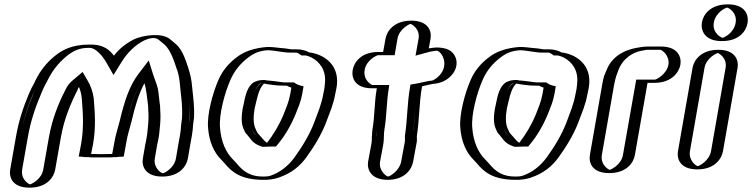

<svg xmlns="http://www.w3.org/2000/svg" viewBox="-20 -762 3459 883"><path d="M214 17 240 -131C255 -214 284 -283 315 -345C323 -364 333 -376 347 -388C362 -361 371 -340 376 -308C381 -246 387 -177 373 -100L362 -42C362 -39 390 -38 445 -38C501 -38 529 -39 529 -42L540 -102C547 -143 551 -152 565 -207C584 -291 609 -362 650 -417C657 -394 666 -376 671 -352C674 -335 677 -290 680 -275L682 -251C684 -228 683 -201 680 -175L677 -145C675 -127 671 -113 668 -97L657 -33C649 12 681 50 726 50C771 50 816 12 824 -33L835 -97C840 -124 847 -160 848 -189L851 -219C855 -274 849 -311 844 -360C841 -398 836 -427 824 -456C813 -491 800 -528 779 -553C770 -564 754 -575 742 -586C713 -611 656 -604 617 -585C569 -561 533 -526 504 -478C482 -516 452 -559 392 -557C330 -557 288 -539 251 -507C214 -476 186 -441 163 -393L156 -378C150 -368 143 -354 135 -335C109 -274 87 -208 73 -131L47 17C39 63 70 101 116 101C162 101 206 63 214 17ZM683 -97 672 -33C666 3 692 35 729 35C766 35 803 4 809 -33L820 -97C824 -122 832 -159 833 -188L836 -218C839 -270 834 -306 829 -356C826 -395 820 -420 810 -449C799 -484 785 -519 766 -542C759 -551 744 -563 731 -574C708 -594 657 -589 622 -572C578 -550 545 -517 517 -472L502 -448L491 -469C470 -507 443 -544 390 -542C330 -542 295 -525 260 -496C225 -466 200 -434 177 -388L169 -373C164 -364 157 -350 149 -331C123 -271 101 -206 88 -131L62 17C55 55 81 86 118 86C155 86 192 55 199 17L225 -131C240 -216 269 -286 301 -349C310 -370 323 -386 339 -399L353 -411L361 -397C376 -370 388 -346 391 -312C396 -250 402 -179 388 -100L380 -54C392 -53 414 -53 447 -53C480 -53 503 -53 517 -54L525 -102C532 -144 537 -154 551 -208C571 -292 594 -365 638 -424L656 -449L664 -424C671 -402 680 -383 686 -357C690 -338 694 -293 696 -279L697 -255C699 -231 698 -202 695 -176L692 -146C690 -128 686 -113 683 -97ZM692 -146 695 -176C698 -202 699 -231 697 -255L696 -279C694 -293 690 -338 686 -357C680 -383 671 -402 664 -424L656 -449L638 -424C594 -365 571 -292 551 -208C537 -154 532 -144 525 -102L517 -54C503 -53 480 -53 447 -53C414 -53 392 -53 380 -54L388 -100C402 -179 396 -250 391 -312C388 -346 376 -370 361 -397L353 -411L339 -399C323 -386 310 -370 301 -349C269 -286 240 -216 225 -131L199 17C192 55 155 86 118 86C81 86 55 55 62 17L88 -131C101 -206 123 -271 149 -331C157 -350 164 -364 169 -373L177 -388C200 -434 225 -466 260 -496C295 -525 330 -542 390 -542C443 -544 470 -507 491 -469L502 -448L517 -472C545 -517 578 -550 622 -572C657 -589 708 -594 731 -574C744 -563 759 -551 766 -542C785 -519 799 -484 810 -449C820 -420 826 -395 829 -356C834 -306 839 -270 836 -218L833 -188C832 -159 824 -122 820 -97L809 -33C803 4 766 35 729 35C692 35 666 3 672 -33L683 -97C686 -113 690 -128 692 -146ZM835 -97 824 -33C816 12 771 50 726 50C681 50 649 12 657 -33L668 -97C671 -112 675 -127 677 -145L680 -175C683 -201 684 -228 682 -251L680 -275C677 -290 674 -336 671 -352C666 -375 656 -398 650 -417C609 -362 585 -291 565 -207C551 -152 547 -143 540 -102L529 -41L515 -39C501 -38 478 -38 445 -38C412 -38 388 -38 376 -39L362 -40L373 -100C387 -177 381 -246 376 -308C373 -339 360 -365 347 -388C333 -376 323 -363 315 -345C283 -283 255 -214 240 -131L214 17C206 63 162 101 116 101C70 101 39 63 47 17L73 -131C90 -224 118 -309 156 -378L163 -393C186 -441 214 -476 251 -507C288 -539 330 -557 392 -557C452 -559 482 -516 504 -478C533 -526 569 -561 617 -585C656 -604 713 -611 742 -586C754 -575 770 -564 779 -553C800 -528 813 -491 824 -456C834 -426 841 -400 844 -360C849 -311 855 -273 852 -219L848 -189C846 -160 840 -123 835 -97ZM179 17C171 65 121 86 118 86C115 86 74 65 82 17L108 -131C121 -207 144 -272 170 -333C178 -352 184 -366 190 -376L198 -391C221 -438 248 -471 283 -501C319 -531 348 -542 390 -542H391C413 -543 445 -517 470 -473L502 -417L538 -475C566 -521 602 -555 643 -576C665 -586 693 -594 711 -578C724 -567 739 -556 746 -547C765 -524 779 -488 790 -453C802 -424 806 -396 809 -358C814 -309 820 -272 817 -218L813 -188C812 -159 805 -123 800 -97L789 -33C782 9 738 34 729 35C720 34 685 9 692 -33L703 -97C706 -112 710 -127 712 -145L715 -175C718 -201 719 -230 717 -253L716 -277C713 -291 710 -336 706 -354C700 -379 691 -398 684 -420L664 -484L616 -421C573 -364 551 -291 531 -207C517 -153 512 -144 505 -102L496 -54C484 -54 468 -53 447 -53C427 -53 409 -54 399 -54L408 -100C422 -178 416 -248 411 -310C406 -343 398 -366 382 -393L360 -431L316 -394C300 -381 289 -367 280 -347C248 -285 220 -215 205 -131ZM648 -97 637 -33C631 1 647 50 726 50C805 50 838 2 844 -33L855 -97C860 -123 867 -160 868 -188L872 -218C875 -271 869 -309 864 -358C861 -397 855 -422 845 -452C834 -487 821 -523 800 -548C791 -559 775 -570 763 -581C726 -613 639 -601 596 -581C557 -561 528 -537 504 -506C486 -529 459 -559 391 -557C310 -557 265 -532 229 -502C192 -471 165 -437 142 -390L135 -375C129 -365 122 -352 114 -333C88 -272 66 -207 53 -131L27 17C21 53 36 101 116 101C196 101 228 53 234 17L260 -131C275 -215 304 -284 336 -347C338 -353 340 -358 343 -362C350 -346 354 -330 356 -310C361 -248 367 -178 353 -100L342 -42L372 -40C388 -39 411 -38 445 -38C479 -38 501 -39 519 -40L549 -42L560 -102C567 -144 572 -154 586 -208C601 -273 618 -330 644 -379C653 -356 657 -303 661 -277L662 -253C664 -230 663 -202 660 -176L657 -146C655 -128 651 -112 648 -97Z M1340 -356 1335 -330C1329 -293 1317 -268 1305 -237C1285 -187 1256 -140 1225 -103H1224C1223 -102 1223 -102 1222 -102H1202C1178 -111 1166 -133 1149 -149C1142 -155 1139 -164 1135 -174C1125 -195 1125 -228 1131 -263C1142 -301 1148 -360 1177 -377C1177 -378 1178 -378 1179 -378C1182 -379 1184 -379 1187 -379H1188C1194 -378 1202 -377 1212 -376C1236 -374 1262 -368 1286 -368H1312C1321 -363 1329 -359 1340 -356ZM1210 -546C1160 -542 1125 -530 1091 -504C1055 -477 1025 -441 1005 -395C980 -337 951 -236 957 -171C962 -108 984 -56 1021 -20L1034 -6C1068 35 1107 65 1188 65C1209 66 1228 63 1244 58C1296 41 1336 8 1368 -36C1402 -84 1440 -142 1462 -203C1476 -241 1493 -280 1501 -326L1506 -350C1523 -427 1490 -481 1440 -507C1426 -514 1409 -522 1388 -522C1376 -531 1361 -535 1345 -535H1315C1314 -535 1313 -535 1310 -536C1294 -539 1274 -541 1257 -542C1242 -544 1232 -546 1210 -546ZM1117 -264C1111 -227 1109 -192 1121 -166C1125 -156 1129 -146 1138 -137C1153 -121 1167 -98 1197 -87H1199L1223 -88H1231C1266 -129 1297 -179 1319 -234C1331 -265 1343 -291 1350 -330L1357 -368L1346 -371C1335 -374 1327 -377 1318 -383H1289C1267 -383 1242 -389 1216 -391C1206 -392 1198 -393 1192 -394H1189C1180 -394 1174 -390 1168 -387C1129 -359 1126 -297 1117 -264ZM1381 -507C1370 -515 1358 -520 1343 -520H1313C1295 -520 1274 -526 1253 -527C1236 -529 1230 -531 1208 -531C1161 -528 1130 -516 1099 -493C1065 -468 1038 -434 1019 -391C994 -335 966 -236 972 -175C976 -114 997 -65 1032 -31L1046 -17C1079 23 1112 50 1190 50C1210 51 1227 49 1241 44C1289 28 1326 -2 1356 -43C1389 -90 1426 -147 1448 -206C1463 -245 1478 -282 1486 -326L1491 -350C1507 -421 1479 -468 1432 -493C1418 -500 1402 -507 1385 -507ZM1168 -387C1173 -390 1180 -394 1189 -394H1192C1198 -393 1206 -392 1216 -391C1242 -389 1267 -383 1289 -383H1318C1327 -377 1335 -374 1346 -371L1357 -368L1350 -330C1343 -291 1331 -265 1319 -234C1297 -179 1266 -129 1231 -88H1223L1199 -87H1197C1167 -98 1153 -121 1138 -137C1129 -146 1125 -156 1121 -166C1109 -192 1111 -227 1117 -264C1126 -297 1129 -359 1168 -387ZM1381 -507H1385C1402 -507 1418 -500 1432 -493C1479 -468 1507 -421 1491 -350L1486 -326C1478 -282 1463 -245 1448 -206C1426 -147 1389 -90 1356 -43C1326 -2 1289 28 1241 44C1227 49 1210 51 1190 50C1112 50 1079 23 1046 -17L1032 -31C997 -65 976 -114 972 -175C966 -236 994 -335 1019 -391C1038 -434 1065 -468 1099 -493C1130 -516 1161 -528 1208 -531C1230 -531 1236 -529 1253 -527C1274 -526 1295 -520 1313 -520H1343C1358 -520 1370 -515 1381 -507ZM1131 -263C1125 -227 1125 -196 1135 -174C1140 -163 1142 -156 1150 -149C1167 -131 1177 -112 1202 -102H1225C1256 -140 1285 -187 1305 -237C1317 -269 1329 -293 1335 -330L1340 -356C1329 -359 1321 -363 1312 -368H1286C1262 -368 1236 -374 1212 -376C1201 -377 1195 -377 1187 -379C1185 -379 1183 -378 1181 -378C1147 -360 1142 -304 1131 -263ZM1388 -522C1409 -522 1426 -514 1440 -507C1490 -481 1523 -427 1506 -350L1501 -326C1493 -280 1476 -241 1462 -203C1440 -142 1402 -84 1368 -36C1336 8 1296 41 1244 58C1228 63 1209 66 1188 65C1107 65 1068 35 1034 -6L1021 -20C984 -56 962 -108 957 -171C951 -236 980 -337 1005 -395C1025 -441 1055 -477 1091 -504C1125 -530 1161 -542 1210 -546H1211C1234 -546 1240 -544 1257 -542C1274 -541 1294 -538 1309 -536C1309 -536 1312 -535 1315 -535H1345C1362 -535 1376 -529 1388 -522ZM1146 -383C1108 -356 1106 -299 1096 -263C1090 -227 1089 -194 1100 -170C1104 -160 1107 -151 1117 -142C1131 -127 1140 -103 1178 -90L1187 -87H1199L1226 -88H1249L1258 -99C1290 -137 1318 -185 1339 -236C1351 -267 1363 -292 1370 -330L1376 -365L1360 -369C1354 -371 1349 -372 1341 -377L1332 -383H1289C1278 -383 1254 -388 1221 -391C1208 -392 1206 -392 1198 -394H1189C1170 -394 1159 -389 1146 -383ZM1313 -520H1343C1343 -520 1348 -520 1358 -513L1367 -507H1385C1386 -507 1400 -504 1413 -497C1449 -479 1482 -439 1474 -376C1473 -368 1473 -359 1471 -350L1466 -326C1458 -281 1441 -242 1427 -204C1405 -144 1369 -86 1335 -39C1304 4 1265 32 1224 46C1215 49 1205 50 1191 50H1190C1134 50 1101 30 1067 -12L1053 -27C1018 -61 997 -111 992 -173C986 -236 1014 -336 1039 -393C1058 -438 1088 -472 1121 -497C1151 -520 1175 -528 1210 -531C1240 -531 1283 -520 1313 -520ZM1286 -368H1299C1306 -364 1313 -361 1320 -359L1315 -330C1308 -292 1296 -266 1284 -235C1264 -187 1237 -142 1208 -105C1193 -115 1184 -130 1170 -144C1163 -151 1160 -159 1155 -170C1144 -193 1145 -227 1151 -263C1160 -296 1167 -353 1194 -377C1222 -374 1243 -368 1286 -368ZM1402 -521C1391 -527 1373 -535 1345 -535H1321C1304 -538 1281 -541 1263 -542C1252 -543 1237 -546 1211 -546H1208C1147 -541 1103 -525 1069 -499C1033 -472 1003 -438 984 -393C959 -336 931 -236 937 -173C942 -111 963 -61 1000 -25L1013 -11C1045 28 1086 64 1187 65C1215 66 1240 62 1261 55C1320 35 1359 3 1390 -40C1424 -87 1460 -145 1482 -205C1496 -243 1513 -281 1521 -326L1526 -350C1542 -424 1513 -476 1459 -504C1446 -510 1429 -518 1402 -521Z M1713 -167C1712 -159 1711 -150 1711 -141C1709 -127 1710 -113 1708 -100L1693 -19C1685 26 1718 65 1763 65C1808 65 1852 26 1860 -19L1877 -111C1878 -119 1877 -128 1877 -137C1879 -149 1881 -159 1881 -168C1884 -184 1884 -202 1886 -220C1891 -268 1892 -312 1901 -363C1905 -364 1908 -364 1911 -364C1927 -368 1944 -373 1961 -376L1973 -377C1996 -380 2016 -391 2033 -410C2089 -470 2052 -553 1979 -543L1966 -541C1954 -540 1943 -537 1931 -534L1940 -584C1948 -629 1916 -667 1871 -667C1826 -667 1781 -629 1773 -584L1762 -523H1720C1674 -523 1630 -485 1622 -440C1614 -395 1645 -356 1691 -356H1733C1721 -290 1724 -229 1713 -167ZM1871 -219C1876 -266 1877 -311 1886 -363L1888 -376L1901 -378C1921 -381 1939 -387 1962 -391L1974 -392C1992 -395 2008 -403 2023 -419C2068 -468 2038 -537 1978 -528L1966 -526C1955 -525 1944 -523 1933 -520L1913 -514L1925 -584C1931 -621 1905 -652 1868 -652C1831 -652 1794 -621 1788 -584L1775 -508H1718C1680 -508 1644 -477 1637 -440C1630 -403 1656 -371 1693 -371H1750L1748 -356C1736 -290 1739 -232 1728 -167C1727 -160 1726 -151 1726 -142C1724 -130 1726 -117 1723 -100L1708 -19C1702 17 1729 50 1765 50C1801 50 1839 18 1845 -19L1862 -110C1863 -116 1862 -127 1862 -135C1868 -167 1868 -185 1871 -219ZM1862 -135C1862 -127 1863 -116 1862 -110L1845 -19C1839 18 1801 50 1765 50C1729 50 1702 17 1708 -19L1723 -100C1728 -126 1724 -144 1728 -167C1739 -231 1737 -292 1748 -356L1750 -371H1693C1656 -371 1630 -403 1637 -440C1644 -477 1680 -508 1718 -508H1775L1788 -584C1794 -621 1831 -652 1868 -652C1905 -652 1931 -621 1925 -584L1913 -514L1933 -520C1944 -523 1955 -525 1966 -526L1978 -528C2038 -537 2068 -468 2023 -419C2008 -403 1992 -395 1974 -392L1962 -391C1939 -387 1921 -381 1901 -378L1888 -376L1886 -363C1877 -311 1876 -266 1871 -219C1868 -185 1868 -167 1862 -135ZM1877 -111 1860 -19C1852 26 1808 65 1763 65C1718 65 1685 26 1693 -19L1708 -100C1711 -120 1709 -144 1713 -167C1724 -230 1721 -288 1733 -356H1691C1645 -356 1614 -395 1622 -440C1630 -485 1674 -523 1720 -523H1762L1773 -584C1781 -629 1826 -667 1871 -667C1916 -667 1948 -629 1940 -584L1931 -534C1943 -537 1953 -539 1966 -541L1979 -543C2052 -553 2089 -471 2033 -410C2015 -391 1996 -380 1974 -377L1961 -376C1941 -373 1921 -366 1901 -363C1887 -285 1890 -213 1877 -137C1877 -129 1878 -118 1877 -111ZM1842 -136C1842 -127 1843 -118 1842 -111L1825 -19C1818 21 1776 48 1765 50C1754 48 1721 21 1728 -19L1743 -100C1747 -123 1744 -145 1748 -167C1759 -230 1757 -291 1768 -356L1770 -371H1693C1688 -371 1649 -394 1657 -440C1665 -487 1714 -508 1718 -508H1795L1808 -584C1816 -630 1864 -652 1868 -652C1872 -652 1913 -630 1905 -584L1891 -506L1949 -522C1959 -525 1967 -526 1975 -527L1988 -529C2009 -528 2049 -467 2001 -415C1986 -399 1971 -392 1966 -391L1954 -390C1926 -385 1911 -380 1891 -377L1868 -373L1866 -363C1852 -284 1854 -212 1842 -136ZM1921 -365C1937 -369 1958 -374 1970 -376L1981 -377C2017 -383 2038 -396 2055 -414C2084 -445 2086 -482 2070 -508C2061 -523 2045 -539 2004 -543C1993 -544 1982 -544 1969 -542L1957 -540H1952L1960 -584C1966 -619 1950 -667 1871 -667C1792 -667 1759 -619 1753 -584L1742 -523H1720C1640 -523 1608 -475 1602 -440C1596 -405 1611 -356 1691 -356H1713C1701 -289 1704 -231 1693 -167C1692 -159 1691 -150 1691 -142C1689 -129 1691 -115 1688 -100L1673 -19C1667 15 1684 65 1763 65C1842 65 1874 16 1880 -19L1897 -111C1898 -118 1897 -128 1897 -136C1909 -212 1907 -286 1921 -365Z M2500 -356 2495 -330C2489 -293 2477 -268 2465 -237C2445 -187 2416 -140 2385 -103H2384C2383 -102 2383 -102 2382 -102H2362C2338 -111 2326 -133 2309 -149C2302 -155 2299 -164 2295 -174C2285 -195 2285 -228 2291 -263C2302 -301 2308 -360 2337 -377C2337 -378 2338 -378 2339 -378C2342 -379 2344 -379 2347 -379H2348C2354 -378 2362 -377 2372 -376C2396 -374 2422 -368 2446 -368H2472C2481 -363 2489 -359 2500 -356ZM2370 -546C2320 -542 2285 -530 2251 -504C2215 -477 2185 -441 2165 -395C2140 -337 2111 -236 2117 -171C2122 -108 2144 -56 2181 -20L2194 -6C2228 35 2267 65 2348 65C2369 66 2388 63 2404 58C2456 41 2496 8 2528 -36C2562 -84 2600 -142 2622 -203C2636 -241 2653 -280 2661 -326L2666 -350C2683 -427 2650 -481 2600 -507C2586 -514 2569 -522 2548 -522C2536 -531 2521 -535 2505 -535H2475C2474 -535 2473 -535 2470 -536C2454 -539 2434 -541 2417 -542C2402 -544 2392 -546 2370 -546ZM2277 -264C2271 -227 2269 -192 2281 -166C2285 -156 2289 -146 2298 -137C2313 -121 2327 -98 2357 -87H2359L2383 -88H2391C2426 -129 2457 -179 2479 -234C2491 -265 2503 -291 2510 -330L2517 -368L2506 -371C2495 -374 2487 -377 2478 -383H2449C2427 -383 2402 -389 2376 -391C2366 -392 2358 -393 2352 -394H2349C2340 -394 2334 -390 2328 -387C2289 -359 2286 -297 2277 -264ZM2541 -507C2530 -515 2518 -520 2503 -520H2473C2455 -520 2434 -526 2413 -527C2396 -529 2390 -531 2368 -531C2321 -528 2290 -516 2259 -493C2225 -468 2198 -434 2179 -391C2154 -335 2126 -236 2132 -175C2136 -114 2157 -65 2192 -31L2206 -17C2239 23 2272 50 2350 50C2370 51 2387 49 2401 44C2449 28 2486 -2 2516 -43C2549 -90 2586 -147 2608 -206C2623 -245 2638 -282 2646 -326L2651 -350C2667 -421 2639 -468 2592 -493C2578 -500 2562 -507 2545 -507ZM2328 -387C2333 -390 2340 -394 2349 -394H2352C2358 -393 2366 -392 2376 -391C2402 -389 2427 -383 2449 -383H2478C2487 -377 2495 -374 2506 -371L2517 -368L2510 -330C2503 -291 2491 -265 2479 -234C2457 -179 2426 -129 2391 -88H2383L2359 -87H2357C2327 -98 2313 -121 2298 -137C2289 -146 2285 -156 2281 -166C2269 -192 2271 -227 2277 -264C2286 -297 2289 -359 2328 -387ZM2541 -507H2545C2562 -507 2578 -500 2592 -493C2639 -468 2667 -421 2651 -350L2646 -326C2638 -282 2623 -245 2608 -206C2586 -147 2549 -90 2516 -43C2486 -2 2449 28 2401 44C2387 49 2370 51 2350 50C2272 50 2239 23 2206 -17L2192 -31C2157 -65 2136 -114 2132 -175C2126 -236 2154 -335 2179 -391C2198 -434 2225 -468 2259 -493C2290 -516 2321 -528 2368 -531C2390 -531 2396 -529 2413 -527C2434 -526 2455 -520 2473 -520H2503C2518 -520 2530 -515 2541 -507ZM2291 -263C2285 -227 2285 -196 2295 -174C2300 -163 2302 -156 2310 -149C2327 -131 2337 -112 2362 -102H2385C2416 -140 2445 -187 2465 -237C2477 -269 2489 -293 2495 -330L2500 -356C2489 -359 2481 -363 2472 -368H2446C2422 -368 2396 -374 2372 -376C2361 -377 2355 -377 2347 -379C2345 -379 2343 -378 2341 -378C2307 -360 2302 -304 2291 -263ZM2548 -522C2569 -522 2586 -514 2600 -507C2650 -481 2683 -427 2666 -350L2661 -326C2653 -280 2636 -241 2622 -203C2600 -142 2562 -84 2528 -36C2496 8 2456 41 2404 58C2388 63 2369 66 2348 65C2267 65 2228 35 2194 -6L2181 -20C2144 -56 2122 -108 2117 -171C2111 -236 2140 -337 2165 -395C2185 -441 2215 -477 2251 -504C2285 -530 2321 -542 2370 -546H2371C2394 -546 2400 -544 2417 -542C2434 -541 2454 -538 2469 -536C2469 -536 2472 -535 2475 -535H2505C2522 -535 2536 -529 2548 -522ZM2306 -383C2268 -356 2266 -299 2256 -263C2250 -227 2249 -194 2260 -170C2264 -160 2267 -151 2277 -142C2291 -127 2300 -103 2338 -90L2347 -87H2359L2386 -88H2409L2418 -99C2450 -137 2478 -185 2499 -236C2511 -267 2523 -292 2530 -330L2536 -365L2520 -369C2514 -371 2509 -372 2501 -377L2492 -383H2449C2438 -383 2414 -388 2381 -391C2368 -392 2366 -392 2358 -394H2349C2330 -394 2319 -389 2306 -383ZM2473 -520H2503C2503 -520 2508 -520 2518 -513L2527 -507H2545C2546 -507 2560 -504 2573 -497C2609 -479 2642 -439 2634 -376C2633 -368 2633 -359 2631 -350L2626 -326C2618 -281 2601 -242 2587 -204C2565 -144 2529 -86 2495 -39C2464 4 2425 32 2384 46C2375 49 2365 50 2351 50H2350C2294 50 2261 30 2227 -12L2213 -27C2178 -61 2157 -111 2152 -173C2146 -236 2174 -336 2199 -393C2218 -438 2248 -472 2281 -497C2311 -520 2335 -528 2370 -531C2400 -531 2443 -520 2473 -520ZM2446 -368H2459C2466 -364 2473 -361 2480 -359L2475 -330C2468 -292 2456 -266 2444 -235C2424 -187 2397 -142 2368 -105C2353 -115 2344 -130 2330 -144C2323 -151 2320 -159 2315 -170C2304 -193 2305 -227 2311 -263C2320 -296 2327 -353 2354 -377C2382 -374 2403 -368 2446 -368ZM2562 -521C2551 -527 2533 -535 2505 -535H2481C2464 -538 2441 -541 2423 -542C2412 -543 2397 -546 2371 -546H2368C2307 -541 2263 -525 2229 -499C2193 -472 2163 -438 2144 -393C2119 -336 2091 -236 2097 -173C2102 -111 2123 -61 2160 -25L2173 -11C2205 28 2246 64 2347 65C2375 66 2400 62 2421 55C2480 35 2519 3 2550 -40C2584 -87 2620 -145 2642 -205C2656 -243 2673 -281 2681 -326L2686 -350C2702 -424 2673 -476 2619 -504C2606 -510 2589 -518 2562 -521Z M2880 -50 2938 -381H2990C3035 -381 3081 -419 3089 -464C3097 -509 3065 -548 3020 -548H2958C2947 -548 2935 -546 2920 -543C2859 -532 2810 -496 2788 -438L2779 -413C2776 -403 2773 -391 2770 -376L2713 -50C2705 -4 2736 34 2782 34C2828 34 2872 -4 2880 -50ZM2865 -50 2926 -396H2993C3030 -396 3068 -428 3074 -464C3080 -500 3053 -533 3017 -533H2955C2946 -533 2934 -531 2920 -528C2864 -518 2822 -487 2802 -435L2793 -411C2791 -403 2787 -390 2785 -376L2728 -50C2721 -12 2747 19 2784 19C2821 19 2858 -12 2865 -50ZM2865 -50C2858 -12 2821 19 2784 19C2747 19 2721 -12 2728 -50L2785 -376C2787 -390 2791 -403 2793 -411L2802 -435C2822 -487 2864 -518 2920 -528C2934 -531 2946 -533 2955 -533H3017C3053 -533 3080 -500 3074 -464C3068 -428 3030 -396 2993 -396H2926ZM2880 -50C2872 -4 2828 34 2782 34C2736 34 2705 -4 2713 -50L2770 -376C2773 -391 2776 -404 2779 -413L2788 -438C2810 -496 2859 -532 2920 -543C2934 -546 2946 -548 2958 -548H3020C3065 -548 3097 -509 3089 -464C3081 -419 3035 -381 2990 -381H2938ZM2845 -50C2837 -2 2787 19 2784 19C2781 19 2740 -2 2748 -50L2805 -376C2808 -390 2811 -403 2814 -412L2823 -437C2844 -494 2891 -522 2932 -529C2942 -531 2953 -533 2955 -533H3017C3026 -532 3061 -505 3054 -464C3046 -421 3000 -397 2993 -396H2906ZM2900 -50 2958 -381H2990C3069 -381 3103 -430 3109 -464C3115 -498 3099 -548 3020 -548H2958C2937 -548 2921 -544 2908 -542C2832 -528 2788 -489 2768 -436L2758 -412C2755 -403 2753 -390 2750 -376L2693 -50C2687 -14 2702 34 2782 34C2862 34 2894 -14 2900 -50Z M3185 -450 3118 -67C3110 -22 3142 17 3187 17C3232 17 3277 -22 3285 -67L3352 -450C3360 -495 3328 -533 3283 -533C3238 -533 3193 -495 3185 -450ZM3228 -659C3220 -612 3253 -573 3300 -573C3346 -573 3390 -610 3398 -656C3406 -703 3374 -742 3327 -742C3281 -742 3236 -705 3228 -659ZM3200 -450C3206 -487 3244 -518 3281 -518C3318 -518 3343 -487 3337 -450L3270 -67C3263 -30 3226 2 3189 2C3152 2 3126 -30 3133 -67ZM3243 -659C3250 -697 3286 -727 3324 -727C3363 -727 3390 -695 3383 -656C3376 -618 3341 -588 3303 -588C3264 -588 3236 -621 3243 -659ZM3200 -450 3133 -67C3126 -30 3152 2 3189 2C3226 2 3263 -30 3270 -67L3337 -450C3343 -487 3318 -518 3281 -518C3244 -518 3206 -487 3200 -450ZM3243 -659C3236 -621 3264 -588 3303 -588C3341 -588 3376 -618 3383 -656C3390 -695 3363 -727 3324 -727C3286 -727 3250 -697 3243 -659ZM3185 -450C3193 -495 3238 -533 3283 -533C3328 -533 3360 -495 3352 -450L3285 -67C3277 -22 3232 17 3187 17C3142 17 3110 -22 3118 -67ZM3228 -659C3236 -705 3281 -742 3327 -742C3374 -742 3406 -703 3398 -656C3390 -610 3346 -573 3300 -573C3253 -573 3220 -612 3228 -659ZM3220 -450C3228 -496 3277 -518 3281 -518C3285 -518 3325 -496 3317 -450L3250 -67C3243 -25 3198 1 3189 2C3180 1 3146 -25 3153 -67ZM3263 -659C3272 -707 3319 -727 3324 -727C3329 -727 3372 -705 3363 -656C3354 -608 3307 -588 3303 -588C3298 -588 3254 -610 3263 -659ZM3165 -450 3098 -67C3092 -32 3107 17 3187 17C3267 17 3299 -32 3305 -67L3372 -450C3378 -485 3362 -533 3283 -533C3204 -533 3171 -485 3165 -450ZM3208 -659C3202 -623 3219 -573 3300 -573C3380 -573 3412 -620 3418 -656C3424 -693 3408 -742 3327 -742C3247 -742 3214 -695 3208 -659Z"/></svg>

Font: Blanket
Style: Black
Weight: 900
Foundry: Cannot Into Space Fonts
Version: Version 0.9